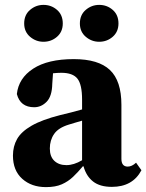

<svg xmlns="http://www.w3.org/2000/svg" viewBox="-20 -751 599 786"><path d="M438 14Q389 14 361 -8Q333 -30 322 -70H319Q299 -46 279 -27Q259 -8 233 3.5Q207 15 168 15Q109 15 71 -19Q33 -53 33 -114Q33 -152 50 -182Q67 -212 109.5 -236.5Q152 -261 227 -280Q250 -285 272 -291Q294 -297 316 -303V-343Q316 -405 297 -429Q278 -453 231 -453Q223 -453 214.5 -452.5Q206 -452 197 -451L194 -408Q193 -357 171 -334.5Q149 -312 120 -312Q63 -312 49 -366Q56 -431 116 -470Q176 -509 282 -509Q383 -509 430 -464.5Q477 -420 477 -322V-101Q477 -69 503 -69Q520 -69 537 -85L559 -54Q523 14 438 14ZM184 -143Q184 -110 202.5 -92.5Q221 -75 252 -75Q282 -75 316 -95V-257Q302 -253 288.5 -249Q275 -245 262 -241Q219 -228 201.5 -202.5Q184 -177 184 -143ZM158 -580Q127 -580 103 -600.5Q79 -621 79 -655Q79 -690 103 -710.5Q127 -731 158 -731Q190 -731 213.5 -710.5Q237 -690 237 -655Q237 -621 213.5 -600.5Q190 -580 158 -580ZM386 -580Q355 -580 331 -600.5Q307 -621 307 -655Q307 -690 331 -710.5Q355 -731 386 -731Q418 -731 441.5 -710.5Q465 -690 465 -655Q465 -621 441.5 -600.5Q418 -580 386 -580Z"/></svg>

Font: Source Serif 4 SmText
Style: Bold
Weight: 700
Designer: Frank Grießhammer
Foundry: Adobe
Version: Version 4.005;hotconv 1.1.0;makeotfexe 2.6.0